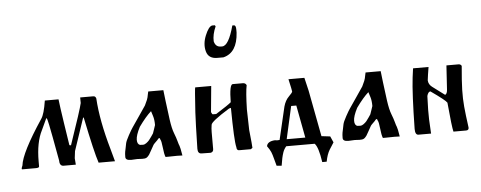

<svg xmlns="http://www.w3.org/2000/svg" viewBox="-58 -1008 3235 1290"><g transform="rotate(-5 1559.0 -362.5)"><path d="M572.3 -447.3Q586.9 -447.3 591.3 -431.2Q600.1 -280.8 657.2 -82.5L679.7 0H569.3Q545.4 -69.3 496.1 -309.6L492.2 -311.5L418 -91.3L412.1 -43.5L415.5 0H333Q305.7 0 305.7 -39.6Q270.5 -234.4 260.5 -280.5Q250.5 -326.7 248.5 -326.7L244.6 -327.6Q229.5 -297.4 209 -251Q168.5 -172.4 168.5 -43.5V-9.8Q168.5 0 145.5 0H53.7Q46.4 0 57.6 -25.4Q66.9 -110.4 210.9 -327.1Q231.4 -356 245.6 -447.3H337.9Q343.8 -395 360.8 -283.4Q377.9 -171.9 383.8 -134.3L394.5 -132.3Q475.6 -368.2 484.4 -409.7L483.9 -447.3Z M863.3 0 833.5 -1.5H828.1L788.1 0.5Q751 0.5 751 -22Q751 -44.4 753.4 -57.4Q755.9 -70.3 758.8 -83.5Q761.7 -96.7 764.6 -112.8Q767.6 -128.9 788.1 -166.3Q808.6 -203.6 817.6 -216.1Q826.7 -228.5 867.2 -288.6Q907.7 -348.6 912.6 -355.5Q925.3 -382.3 929.2 -391.8Q933.1 -401.4 934.6 -408.2Q936 -415 938.7 -428Q941.4 -440.9 942.9 -447.3H1044.9Q1045.9 -438.5 1053.7 -372.1Q1061.5 -305.7 1070.1 -245.6Q1078.6 -185.5 1091.3 -153.1Q1104 -120.6 1110.1 -97.4Q1116.2 -74.2 1120.6 -64.9Q1125 -55.7 1134.3 1Q1132.3 0.5 1099.1 0L1038.6 1H1020.5Q1012.2 -19 1007.6 -64.5Q1002.9 -109.9 995.6 -119.1Q995.1 -123.5 992.7 -127.2Q990.2 -130.9 986.1 -128.2Q981.9 -125.5 980 -122.3Q978 -119.1 976.1 -117.2Q974.1 -115.2 970.2 -111.3Q966.3 -107.4 957.8 -99.1Q949.2 -90.8 946.8 -86.2Q944.3 -81.5 942.9 -79.1Q941.4 -76.7 927.7 -52Q914.1 -27.3 912.4 -25.1Q910.6 -22.9 907.7 -19Q904.8 -15.1 903.8 -14.4Q902.8 -13.7 900.1 -10.7Q897.5 -7.8 896 -7.1Q894.5 -6.3 889.4 -3.2Q884.3 0 863.3 0ZM950.2 -314Q912.6 -280.8 866.2 -215.8Q837.9 -161.1 837.9 -130.4Q837.9 -99.6 857.9 -94.7Q869.6 -93.8 878.4 -93.8Q887.2 -93.8 899.4 -102.5Q911.6 -111.3 919.4 -120.6Q927.2 -129.9 937 -144.5Q946.8 -159.2 950.2 -164.1Q953.1 -171.4 960.2 -193.1Q967.3 -214.8 968.8 -218.8Q968.8 -255.9 960.9 -280Q953.1 -304.2 950.2 -314Z M1367.7 -447.3 1351.1 -272.5Q1357.4 -256.8 1362.3 -256.8H1384.8Q1471.7 -311.5 1488.8 -327.1Q1490.2 -447.3 1512.7 -447.3H1583Q1599.1 -446.3 1605.5 -432.1Q1595.7 -386.7 1592.8 -269.5L1596.2 -129.9Q1607.4 -25.4 1607.4 -9.3L1596.2 -1H1523.9Q1500 2 1500 -23.9Q1488.8 -67.4 1486.8 -289.1L1474.1 -286.1Q1347.7 -208 1347.7 -186.5Q1343.8 -162.6 1343.8 -138.7V-23.9Q1343.8 -4.4 1325.2 -0.5L1264.2 -1.5Q1238.3 -1.5 1238.3 -34.7Q1242.2 -212.9 1246.1 -280.3Q1256.8 -447.3 1259.8 -447.3ZM1427.7 -851.6 1432.1 -843.8Q1408.2 -790 1410.6 -744.6Q1419.9 -705.6 1456.1 -705.6H1464.4Q1508.3 -705.6 1544.4 -839.8H1557.1Q1568.8 -837.9 1568.8 -809.1V-789.6Q1560.5 -654.8 1466.3 -631.8H1424.8Q1365.7 -631.8 1352.1 -681.9Q1338.4 -731.9 1361.8 -789.3Q1385.3 -846.7 1408.7 -851.6Z M1841.8 -46.9H1967.3L1925.8 -266.6H1891.1ZM1888.7 -447.3H1996.1L2017.1 -358.4L2076.2 -46.9L2134.8 -40L2153.3 1.5Q2150.4 7.3 2137.7 26.1Q2125 44.9 2123.5 48.3Q2105.5 78.1 2096.2 127H2066.4Q2051.3 24.9 2026.4 0H1834.5Q1818.8 18.6 1812 38.8Q1805.2 59.1 1801.5 76.9Q1797.9 94.7 1795.4 111.3Q1793 127.9 1792.5 127.9L1758.8 125Q1753.9 108.9 1746.1 78.1Q1738.3 47.4 1731 30Q1723.6 12.7 1706.1 -11.2Q1710.9 -43.5 1762.7 -46.9Q1774.9 -43.5 1793.9 -45.9L1845.7 -266.6Q1856.9 -307.6 1881.6 -331.8Q1906.2 -356 1906.2 -363Q1906.2 -370.1 1888.7 -447.3Z M2329.1 0 2299.3 -1.5H2293.9L2253.9 0.5Q2216.8 0.5 2216.8 -22Q2216.8 -44.4 2219.2 -57.4Q2221.7 -70.3 2224.6 -83.5Q2227.5 -96.7 2230.5 -112.8Q2233.4 -128.9 2253.9 -166.3Q2274.4 -203.6 2283.4 -216.1Q2292.5 -228.5 2333 -288.6Q2373.5 -348.6 2378.4 -355.5Q2391.1 -382.3 2395 -391.8Q2398.9 -401.4 2400.4 -408.2Q2401.9 -415 2404.5 -428Q2407.2 -440.9 2408.7 -447.3H2510.7Q2511.7 -438.5 2519.5 -372.1Q2527.3 -305.7 2535.9 -245.6Q2544.4 -185.5 2557.1 -153.1Q2569.8 -120.6 2575.9 -97.4Q2582 -74.2 2586.4 -64.9Q2590.8 -55.7 2600.1 1Q2598.1 0.5 2564.9 0L2504.4 1H2486.3Q2478 -19 2473.4 -64.5Q2468.8 -109.9 2461.4 -119.1Q2460.9 -123.5 2458.5 -127.2Q2456.1 -130.9 2451.9 -128.2Q2447.8 -125.5 2445.8 -122.3Q2443.8 -119.1 2441.9 -117.2Q2439.9 -115.2 2436 -111.3Q2432.1 -107.4 2423.6 -99.1Q2415 -90.8 2412.6 -86.2Q2410.2 -81.5 2408.7 -79.1Q2407.2 -76.7 2393.6 -52Q2379.9 -27.3 2378.2 -25.1Q2376.5 -22.9 2373.5 -19Q2370.6 -15.1 2369.6 -14.4Q2368.7 -13.7 2366 -10.7Q2363.3 -7.8 2361.8 -7.1Q2360.4 -6.3 2355.2 -3.2Q2350.1 0 2329.1 0ZM2416 -314Q2378.4 -280.8 2332 -215.8Q2303.7 -161.1 2303.7 -130.4Q2303.7 -99.6 2323.7 -94.7Q2335.4 -93.8 2344.2 -93.8Q2353 -93.8 2365.2 -102.5Q2377.4 -111.3 2385.3 -120.6Q2393.1 -129.9 2402.8 -144.5Q2412.6 -159.2 2416 -164.1Q2418.9 -171.4 2426 -193.1Q2433.1 -214.8 2434.6 -218.8Q2434.6 -255.9 2426.8 -280Q2418.9 -304.2 2416 -314Z M3035.6 -447.3Q3049.8 -447.3 3056.2 -435.1Q3046.9 -333.5 3045.4 -274.2Q3043.9 -214.8 3048.8 -160.9Q3053.7 -106.9 3065.9 -18.6Q3066.9 0 3047.4 0H2962.4Q2954.1 -29.8 2939 -197.3Q2928.7 -214.8 2831.5 -282.7Q2816.4 -282.2 2808.6 -253.9Q2804.2 -147 2806.4 -95.5Q2808.6 -43.9 2811.5 0H2726.6Q2704.1 0 2704.1 -40.5Q2708 -279.3 2720.7 -385.3L2729 -447.3H2833.5Q2824.2 -392.1 2820.3 -357.9Q2821.8 -330.6 2845.2 -313L2928.2 -251Q2941.9 -256.3 2943.8 -284.7L2954.1 -447.3Z"/></g></svg>

Font: Panteley
Style: Regular
Weight: 500
Designer: Kalashnikov Yuriy
Foundry: Øêîëà ïàâà èìåíè ñâÿòîãî àâíîàïîñòîëüíîãî Âëàäèìèà
Version: Version 1.80 April 12, 2018